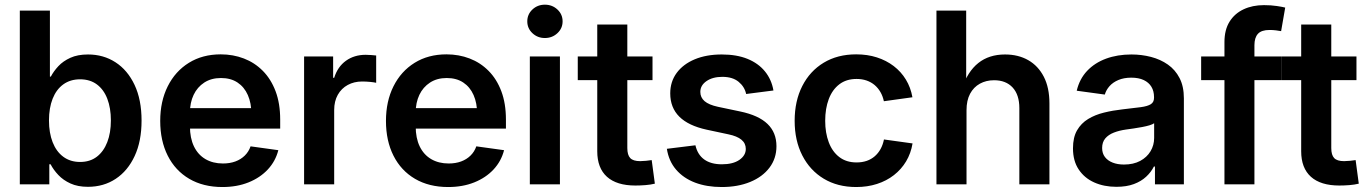

<svg xmlns="http://www.w3.org/2000/svg" viewBox="-20 -772 5730 804"><path d="M348.1 10.3Q305.7 10.3 275.1 -3.7Q244.6 -17.6 224.4 -39.1Q204.1 -60.5 191.9 -84H186.5V0H63V-727.5H189V-451.2H192.9Q204.6 -473.6 224.4 -494.9Q244.1 -516.1 274.7 -530Q305.2 -543.9 348.6 -543.9Q413.1 -543.9 463.6 -511.2Q514.2 -478.5 543.5 -416.5Q572.8 -354.5 572.8 -267.1Q572.8 -180.7 543.9 -118.7Q515.1 -56.6 464.6 -23.2Q414.1 10.3 348.1 10.3ZM315.4 -93.8Q356.9 -93.8 385.5 -115.7Q414.1 -137.7 429.2 -176.8Q444.3 -215.8 444.3 -267.6Q444.3 -319.3 429.4 -358.2Q414.6 -397 385.7 -418.5Q356.9 -439.9 315.4 -439.9Q274.4 -439.9 245.1 -418.7Q215.8 -397.5 200.4 -358.6Q185.1 -319.8 185.1 -267.6Q185.1 -215.8 200.4 -176.5Q215.8 -137.2 245.1 -115.5Q274.4 -93.8 315.4 -93.8Z M911.6 11.2Q831.1 11.2 772.5 -23.2Q713.9 -57.6 682.4 -120.1Q650.9 -182.6 650.9 -265.6Q650.9 -347.7 682.4 -410.6Q713.9 -473.6 771 -509Q828.1 -544.4 904.3 -544.4Q956.1 -544.4 1001.2 -527.1Q1046.4 -509.8 1080.6 -475.3Q1114.7 -440.9 1134 -389.9Q1153.3 -338.9 1153.3 -271V-233.4H707V-319.3H1090.3L1032.7 -294.9Q1032.7 -340.3 1017.8 -374Q1002.9 -407.7 974.6 -426.5Q946.3 -445.3 905.3 -445.3Q864.7 -445.3 835.4 -426.3Q806.2 -407.2 790.8 -374.8Q775.4 -342.3 775.4 -300.8V-243.2Q775.4 -193.8 792.2 -158.9Q809.1 -124 840.3 -105.7Q871.6 -87.4 913.6 -87.4Q942.4 -87.4 965.6 -95.9Q988.8 -104.5 1005.1 -120.6Q1021.5 -136.7 1029.3 -159.2L1145.5 -143.1Q1133.8 -97.2 1101.6 -62.5Q1069.3 -27.8 1020.8 -8.3Q972.2 11.2 911.6 11.2Z M1253.4 0V-535.6H1375V-446.3H1379.4Q1394 -492.7 1428.7 -517.6Q1463.4 -542.5 1511.2 -542.5Q1522.5 -542.5 1534.7 -541.5Q1546.9 -540.5 1555.2 -539.6V-425.3Q1547.9 -427.2 1530.5 -429Q1513.2 -430.7 1496.1 -430.7Q1462.9 -430.7 1436.3 -416.3Q1409.7 -401.9 1394.5 -375Q1379.4 -348.1 1379.4 -311.5V0Z M1856.9 11.2Q1776.4 11.2 1717.8 -23.2Q1659.2 -57.6 1627.7 -120.1Q1596.2 -182.6 1596.2 -265.6Q1596.2 -347.7 1627.7 -410.6Q1659.2 -473.6 1716.3 -509Q1773.4 -544.4 1849.6 -544.4Q1901.4 -544.4 1946.5 -527.1Q1991.7 -509.8 2025.9 -475.3Q2060.1 -440.9 2079.3 -389.9Q2098.6 -338.9 2098.6 -271V-233.4H1652.3V-319.3H2035.6L1978 -294.9Q1978 -340.3 1963.1 -374Q1948.2 -407.7 1919.9 -426.5Q1891.6 -445.3 1850.6 -445.3Q1810.1 -445.3 1780.8 -426.3Q1751.5 -407.2 1736.1 -374.8Q1720.7 -342.3 1720.7 -300.8V-243.2Q1720.7 -193.8 1737.5 -158.9Q1754.4 -124 1785.6 -105.7Q1816.9 -87.4 1858.9 -87.4Q1887.7 -87.4 1910.9 -95.9Q1934.1 -104.5 1950.4 -120.6Q1966.8 -136.7 1974.6 -159.2L2090.8 -143.1Q2079.1 -97.2 2046.9 -62.5Q2014.6 -27.8 1966.1 -8.3Q1917.5 11.2 1856.9 11.2Z M2198.7 0V-535.6H2324.7V0ZM2261.7 -612.8Q2231 -612.8 2209.5 -633.1Q2188 -653.3 2188 -682.6Q2188 -711.9 2209.5 -732.2Q2231 -752.4 2261.7 -752.4Q2292.5 -752.4 2314.2 -732.2Q2335.9 -711.9 2335.9 -682.6Q2335.9 -653.3 2314.2 -633.1Q2292.5 -612.8 2261.7 -612.8Z M2712.4 -535.6V-436.5H2399.4V-535.6ZM2481 -669.4H2606.9V-151.9Q2606.9 -123 2619.1 -110.1Q2631.3 -97.2 2660.6 -97.2Q2670.4 -97.2 2685.1 -98.6Q2699.7 -100.1 2709 -101.6L2722.2 -2.9Q2704.1 1.5 2682.6 3.2Q2661.1 4.9 2640.6 4.9Q2562.5 4.9 2521.7 -31.7Q2481 -68.4 2481 -138.7Z M3002 11.2Q2939.5 11.2 2890.6 -7.3Q2841.8 -25.9 2811 -61.8Q2780.3 -97.7 2772.5 -148.9L2892.1 -163.6Q2900.9 -124.5 2929 -104.2Q2957 -84 3002.9 -84Q3049.3 -84 3076.2 -102.5Q3103 -121.1 3103 -148.4Q3103 -171.9 3084.7 -187Q3066.4 -202.1 3030.3 -209.5L2939 -229Q2862.8 -245.6 2824.7 -283.4Q2786.6 -321.3 2786.6 -380.9Q2786.6 -430.2 2813.7 -466.8Q2840.8 -503.4 2889.4 -523.7Q2938 -543.9 3002.4 -543.9Q3064.9 -543.9 3110.4 -525.4Q3155.8 -506.8 3183.3 -472.9Q3210.9 -439 3218.8 -393.1L3104.5 -378.4Q3098.1 -408.7 3073 -429.4Q3047.9 -450.2 3004.9 -450.2Q2964.4 -450.2 2938.5 -432.4Q2912.6 -414.6 2912.6 -387.2Q2912.6 -363.8 2930.4 -348.4Q2948.2 -333 2986.8 -324.7L3079.6 -305.2Q3156.7 -289.1 3194.1 -252.9Q3231.4 -216.8 3231.4 -159.7Q3231.4 -108.4 3202.1 -69.8Q3172.9 -31.2 3121.1 -10Q3069.3 11.2 3002 11.2Z M3565.4 11.2Q3487.3 11.2 3429.4 -23.7Q3371.6 -58.6 3339.6 -121.1Q3307.6 -183.6 3307.6 -266.1Q3307.6 -349.1 3339.6 -411.9Q3371.6 -474.6 3429.4 -509.5Q3487.3 -544.4 3565.4 -544.4Q3612.3 -544.4 3651.9 -531.7Q3691.4 -519 3722.4 -495.4Q3753.4 -471.7 3773.4 -438.7Q3793.5 -405.8 3800.8 -364.7L3681.2 -348.1Q3676.8 -369.1 3667 -386.2Q3657.2 -403.3 3642.6 -415.8Q3627.9 -428.2 3608.9 -434.8Q3589.8 -441.4 3566.9 -441.4Q3523.9 -441.4 3494.6 -418.9Q3465.3 -396.5 3450.4 -356.9Q3435.5 -317.4 3435.5 -266.1Q3435.5 -215.8 3450.4 -176.3Q3465.3 -136.7 3494.6 -114.3Q3523.9 -91.8 3566.9 -91.8Q3590.3 -91.8 3609.4 -98.4Q3628.4 -105 3643.1 -117.7Q3657.7 -130.4 3667.5 -148.2Q3677.2 -166 3681.6 -188L3801.3 -171.4Q3794.4 -129.9 3774.4 -96.4Q3754.4 -63 3723.4 -38.8Q3692.4 -14.6 3652.3 -1.7Q3612.3 11.2 3565.4 11.2Z M4027.3 -310.5V0H3901.4V-727.5H4025.9V-402.3H4008.8Q4031.7 -472.2 4076.7 -508.1Q4121.6 -543.9 4188.5 -543.9Q4244.1 -543.9 4285.9 -520Q4327.6 -496.1 4351.1 -450.4Q4374.5 -404.8 4374.5 -338.9V0H4248.5V-319.3Q4248.5 -375 4220.5 -405.5Q4192.4 -436 4142.6 -436Q4109.4 -436 4083.3 -421.6Q4057.1 -407.2 4042.2 -379.4Q4027.3 -351.6 4027.3 -310.5Z M4654.8 10.3Q4603 10.3 4562 -8.1Q4521 -26.4 4497.1 -62.3Q4473.1 -98.1 4473.1 -150.9Q4473.1 -196.8 4490.2 -226.3Q4507.3 -255.9 4536.6 -273.7Q4565.9 -291.5 4603 -300.5Q4640.1 -309.6 4679.7 -314Q4727.5 -319.3 4756.6 -323.2Q4785.6 -327.1 4799.1 -335.7Q4812.5 -344.2 4812.5 -362.3V-365.2Q4812.5 -390.6 4801.5 -408.7Q4790.5 -426.8 4769.3 -436.8Q4748 -446.8 4717.3 -446.8Q4686.5 -446.8 4663.3 -437Q4640.1 -427.2 4626 -411.1Q4611.8 -395 4606.4 -376L4488.8 -392.1Q4500.5 -441.4 4532.2 -475.1Q4564 -508.8 4611.6 -526.4Q4659.2 -543.9 4717.8 -543.9Q4760.3 -543.9 4799.8 -533.7Q4839.4 -523.4 4870.4 -501.7Q4901.4 -480 4919.4 -445.1Q4937.5 -410.2 4937.5 -360.4V0H4816.4V-74.7H4812Q4800.3 -51.3 4779.5 -32Q4758.8 -12.7 4728 -1.2Q4697.3 10.3 4654.8 10.3ZM4686.5 -83Q4726.1 -83 4754.4 -98.1Q4782.7 -113.3 4797.9 -138.7Q4813 -164.1 4813 -194.3V-255.9Q4807.1 -251.5 4793.5 -247.3Q4779.8 -243.2 4762.5 -240Q4745.1 -236.8 4727.3 -234.1Q4709.5 -231.4 4694.8 -229.5Q4667 -225.6 4644.3 -216.8Q4621.6 -208 4608.4 -192.4Q4595.2 -176.8 4595.2 -152.3Q4595.2 -129.9 4606.9 -114.5Q4618.7 -99.1 4639.2 -91.1Q4659.7 -83 4686.5 -83Z M5346.7 -535.6V-436.5H5009.8V-535.6ZM5107.4 0V-595.7Q5107.4 -647 5128.7 -681.2Q5149.9 -715.3 5187.3 -732.9Q5224.6 -750.5 5272.9 -750.5Q5302.7 -750.5 5326.9 -746.8Q5351.1 -743.2 5361.8 -740.2L5344.7 -641.6Q5336.9 -643.1 5323.7 -644.8Q5310.5 -646.5 5296.4 -646.5Q5262.2 -646.5 5247.6 -630.4Q5232.9 -614.3 5232.9 -582.5V0Z M5660.2 -535.6V-436.5H5347.2V-535.6ZM5428.7 -669.4H5554.7V-151.9Q5554.7 -123 5566.9 -110.1Q5579.1 -97.2 5608.4 -97.2Q5618.2 -97.2 5632.8 -98.6Q5647.5 -100.1 5656.7 -101.6L5669.9 -2.9Q5651.9 1.5 5630.4 3.2Q5608.9 4.9 5588.4 4.9Q5510.3 4.9 5469.5 -31.7Q5428.7 -68.4 5428.7 -138.7Z"/></svg>

Font: Inter 20pt SemiBold
Style: Regular
Weight: 600
Version: Version 4.001;git-66647c0bb